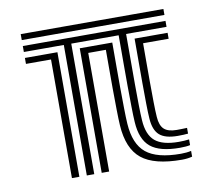

<svg xmlns="http://www.w3.org/2000/svg" viewBox="-70 -678 846 762"><g transform="rotate(-10 353.0 -297.0)"><path d="M60 -574V-598H635V-574ZM221 0V-526H60V-550H635V-526H472V-459.5Q472 -441.2 471.9 -403.9Q471.8 -366.5 471.9 -322.6Q472 -278.8 472.6 -239.4Q473.2 -200 474.8 -177.5Q478.5 -118.8 508.5 -93.4Q538.5 -68 604 -68Q627.5 -68 645.5 -70.5V-47.5Q630.2 -44 604 -44Q523.2 -44 486.2 -74.6Q449.2 -105.2 445 -176Q443.5 -199 442.9 -238.8Q442.2 -278.5 442 -322.5Q441.8 -366.5 441.9 -404Q442 -441.5 442 -460V-526H251V0ZM161 0V-478H60V-502H191V0ZM604 4Q492.8 4 441.9 -37.1Q391 -78.2 385 -173Q383.5 -196.8 382.9 -237Q382.2 -277.2 382 -321.9Q381.8 -366.5 381.9 -404.4Q382 -442.2 382 -461V-478H311V0H281V-502H412V-459.5Q412 -440.5 411.9 -402.9Q411.8 -365.2 412 -321.1Q412.2 -277 412.9 -237.4Q413.5 -197.8 415 -174.5Q420.2 -91.8 464.1 -55.9Q508 -20 604 -20Q627.2 -20 645.5 -24.2V-1Q626.2 4 604 4ZM604 -92Q553.8 -92 530.8 -112.2Q507.8 -132.5 504.8 -179Q503.2 -201.2 502.6 -240.2Q502 -279.2 501.9 -322.9Q501.8 -366.5 501.9 -403.6Q502 -440.8 502 -459V-502H635V-478H532V-458.5Q532 -440.2 531.9 -403.4Q531.8 -366.5 531.9 -323.1Q532 -279.8 532.6 -241Q533.2 -202.2 534.8 -180.5Q537 -146 553.1 -131Q569.2 -116 604 -116Q611.2 -116 621.9 -116.2Q632.5 -116.5 645.5 -117V-93.8Q637.5 -93 626.8 -92.5Q616 -92 604 -92Z"/></g></svg>

Font: Big Shoulders Inline Display Black
Style: Regular
Weight: 900
Designer: Patric King
Foundry: XO Type Co
Version: Version 1.000